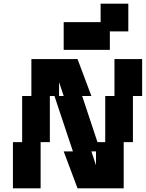

<svg xmlns="http://www.w3.org/2000/svg" viewBox="-20 -1020 790 1040"><path d="M600 -500H550V-250H508L425 -500H475L400 -700H150V-500H100V-250H50V0H200V-250H250V-500H275L375 -200H325L400 0H650V-250H700V-500H750V-700H600ZM300 -500V-575L325 -500ZM325 -750H575V-850H675V-1000H525V-900H325ZM475 -200H500V-125Z"/></svg>

Font: LS-VG5000 Bold Shifted
Style: Regular
Weight: 400
Designer: Justin Bihan, 2021
Foundry: Justin Bihan, 2021
Version: Version 1.000;Glyphs 3.1.2 (3151)